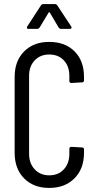

<svg xmlns="http://www.w3.org/2000/svg" viewBox="-20 -915 480 944"><path d="M52 -164V-537Q52 -615 98.5 -662Q145 -709 222 -709Q300 -709 346.5 -662.5Q393 -616 393 -537V-520Q393 -510 383 -510L331 -507Q321 -507 321 -517V-542Q321 -589 294 -618Q267 -647 222 -647Q178 -647 150.5 -618Q123 -589 123 -542V-159Q123 -112 150.5 -82.5Q178 -53 222 -53Q267 -53 294 -82.5Q321 -112 321 -159V-183Q321 -193 331 -193L383 -190Q393 -190 393 -180V-164Q393 -85 346 -38Q299 9 222 9Q145 9 98.5 -38Q52 -85 52 -164ZM114 -785 181 -888Q186 -895 193 -895H250Q257 -895 262 -888L330 -785L332 -780Q332 -773 323 -773H280Q273 -773 268 -780L225 -853Q224 -855 222 -855Q220 -855 219 -853L175 -780Q170 -773 163 -773H120Q114 -773 112.5 -776.5Q111 -780 114 -785Z"/></svg>

Font: Barlow Condensed
Style: Regular
Weight: 400
Width: 3
Designer: Jeremy Tribby
Foundry: Tribby Type
Version: Version 1.500